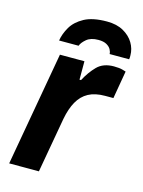

<svg xmlns="http://www.w3.org/2000/svg" viewBox="-111 -789 636 855"><g transform="rotate(15 207.0 -361.5)"><path d="M17 0 110 -526H223V-441H230Q251 -481 279 -509.5Q307 -538 356 -538Q382 -538 397 -533.5Q412 -529 412 -529L390 -401H352Q306 -401 275.5 -384.5Q245 -368 226.5 -335Q208 -302 199 -254L154 0ZM90 -586Q95 -618 113.5 -649.5Q132 -681 170.5 -702Q209 -723 275 -723Q320 -723 351 -705.5Q382 -688 398 -661Q414 -634 414 -604Q414 -600 414 -595Q414 -590 413 -586H323Q323 -596 317 -607Q311 -618 297 -626Q283 -634 259 -634Q224 -634 204.5 -617.5Q185 -601 180 -586Z"/></g></svg>

Font: Archivo VF Beta
Style: Italic
Weight: 400
Italic angle: -10°
Designer: Hector Gatti
Foundry: Omnibus-Type
Version: Version 1.002